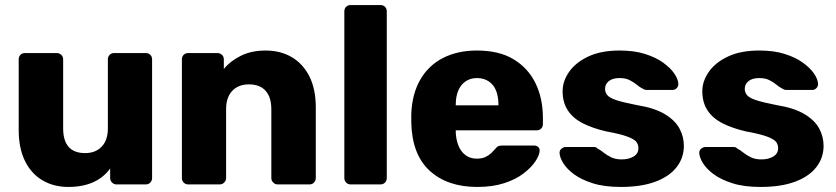

<svg xmlns="http://www.w3.org/2000/svg" viewBox="-20 -730 3310 760"><path d="M250 10Q193 10 148.5 -16Q104 -42 79 -92.5Q54 -143 54 -216V-495Q54 -506 61 -513Q68 -520 79 -520H204Q215 -520 222.5 -513Q230 -506 230 -495V-222Q230 -124 317 -124Q358 -124 382.5 -149.5Q407 -175 407 -222V-495Q407 -506 414 -513Q421 -520 432 -520H557Q568 -520 575 -513Q582 -506 582 -495V-25Q582 -15 575 -7.5Q568 0 557 0H441Q431 0 423.5 -7.5Q416 -15 416 -25V-63Q390 -27 348.5 -8.5Q307 10 250 10Z M725 0Q714 0 707 -7.5Q700 -15 700 -25V-495Q700 -506 707 -513Q714 -520 725 -520H840Q851 -520 858.5 -513Q866 -506 866 -495V-457Q891 -488 933 -509Q975 -530 1032 -530Q1090 -530 1134.5 -504Q1179 -478 1204.5 -428Q1230 -378 1230 -304V-25Q1230 -15 1223 -7.5Q1216 0 1205 0H1079Q1069 0 1061.5 -7.5Q1054 -15 1054 -25V-298Q1054 -345 1031.5 -370.5Q1009 -396 965 -396Q924 -396 899.5 -370.5Q875 -345 875 -298V-25Q875 -15 867.5 -7.5Q860 0 850 0Z M1368 0Q1357 0 1350 -7.5Q1343 -15 1343 -25V-685Q1343 -696 1350 -703Q1357 -710 1368 -710H1486Q1497 -710 1504 -703Q1511 -696 1511 -685V-25Q1511 -15 1504 -7.5Q1497 0 1486 0Z M1869 10Q1751 10 1681 -54Q1611 -118 1608 -244Q1608 -251 1608 -262Q1608 -273 1608 -279Q1611 -358 1643.5 -414.5Q1676 -471 1733.5 -500.5Q1791 -530 1868 -530Q1956 -530 2013.5 -495Q2071 -460 2100 -400Q2129 -340 2129 -263V-239Q2129 -228 2122 -221Q2115 -214 2104 -214H1784Q1784 -213 1784 -211Q1784 -209 1784 -207Q1785 -178 1794.5 -154Q1804 -130 1822.5 -116Q1841 -102 1868 -102Q1888 -102 1901.5 -108.5Q1915 -115 1924 -123.5Q1933 -132 1938 -138Q1947 -149 1952.5 -151.5Q1958 -154 1970 -154H2094Q2104 -154 2110.5 -148Q2117 -142 2116 -132Q2115 -115 2099 -91Q2083 -67 2052.5 -43.5Q2022 -20 1976 -5Q1930 10 1869 10ZM1784 -313H1953V-315Q1953 -348 1943.5 -371.5Q1934 -395 1914.5 -408Q1895 -421 1868 -421Q1842 -421 1823 -408Q1804 -395 1794 -371.5Q1784 -348 1784 -315Z M2437 10Q2372 10 2326.5 -4.5Q2281 -19 2252.5 -40Q2224 -61 2210 -83.5Q2196 -106 2195 -123Q2194 -134 2202 -141Q2210 -148 2219 -148H2333Q2336 -148 2338.5 -147Q2341 -146 2344 -143Q2357 -136 2370 -125.5Q2383 -115 2400 -107Q2417 -99 2441 -99Q2469 -99 2488 -110.5Q2507 -122 2507 -143Q2507 -159 2498 -169.5Q2489 -180 2461.5 -190Q2434 -200 2379 -210Q2327 -222 2288 -241.5Q2249 -261 2228 -292.5Q2207 -324 2207 -369Q2207 -409 2233 -446Q2259 -483 2309 -506.5Q2359 -530 2433 -530Q2490 -530 2533 -516.5Q2576 -503 2605 -482Q2634 -461 2649 -439Q2664 -417 2665 -399Q2666 -389 2659 -381.5Q2652 -374 2643 -374H2539Q2535 -374 2531 -375.5Q2527 -377 2524 -379Q2512 -385 2500 -395Q2488 -405 2472 -413Q2456 -421 2432 -421Q2405 -421 2390 -409Q2375 -397 2375 -378Q2375 -365 2383.5 -354Q2392 -343 2418.5 -334Q2445 -325 2501 -314Q2570 -303 2611 -278.5Q2652 -254 2669.5 -221.5Q2687 -189 2687 -153Q2687 -105 2658 -68Q2629 -31 2573.5 -10.5Q2518 10 2437 10Z M2990 10Q2925 10 2879.5 -4.5Q2834 -19 2805.5 -40Q2777 -61 2763 -83.5Q2749 -106 2748 -123Q2747 -134 2755 -141Q2763 -148 2772 -148H2886Q2889 -148 2891.5 -147Q2894 -146 2897 -143Q2910 -136 2923 -125.5Q2936 -115 2953 -107Q2970 -99 2994 -99Q3022 -99 3041 -110.5Q3060 -122 3060 -143Q3060 -159 3051 -169.5Q3042 -180 3014.5 -190Q2987 -200 2932 -210Q2880 -222 2841 -241.5Q2802 -261 2781 -292.5Q2760 -324 2760 -369Q2760 -409 2786 -446Q2812 -483 2862 -506.5Q2912 -530 2986 -530Q3043 -530 3086 -516.5Q3129 -503 3158 -482Q3187 -461 3202 -439Q3217 -417 3218 -399Q3219 -389 3212 -381.5Q3205 -374 3196 -374H3092Q3088 -374 3084 -375.5Q3080 -377 3077 -379Q3065 -385 3053 -395Q3041 -405 3025 -413Q3009 -421 2985 -421Q2958 -421 2943 -409Q2928 -397 2928 -378Q2928 -365 2936.5 -354Q2945 -343 2971.5 -334Q2998 -325 3054 -314Q3123 -303 3164 -278.5Q3205 -254 3222.5 -221.5Q3240 -189 3240 -153Q3240 -105 3211 -68Q3182 -31 3126.5 -10.5Q3071 10 2990 10Z"/></svg>

Font: Rubik Light
Style: Bold
Weight: 700
Version: Version 2.104